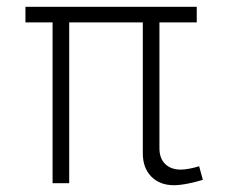

<svg xmlns="http://www.w3.org/2000/svg" viewBox="-20 -540 693 566"><path d="M493 6Q451 6 426 -19.5Q401 -45 401 -88V-474H184V0H135V-474H55V-520H560V-474H450V-103Q450 -73 467 -56.5Q484 -40 513 -40Q524 -40 539.5 -43Q555 -46 567 -50L578 -10Q560 -4 535 1Q510 6 493 6Z"/></svg>

Font: Raleway Light
Style: Italic
Weight: 300
Italic angle: -12°
Designer: Matt McInerney, Pablo Impallari, Rodrigo Fuenzalida
Foundry: Matt McInerney, Pablo Impallari, Rodrigo Fuenzalida
Version: Version 4.026